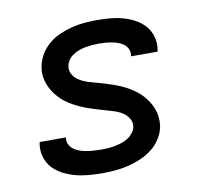

<svg xmlns="http://www.w3.org/2000/svg" viewBox="-65 -599 730 678"><g transform="rotate(-10 300.0 -260.0)"><path d="M250 8Q226 8 201.5 6Q177 4 154.5 -2Q132 -8 111 -18.5Q90 -29 74.5 -45.5Q59 -62 52 -85Q45 -108 49 -132L50 -139H145L144 -137Q142 -124 148 -113Q154 -102 163 -95.5Q172 -89 183.5 -85Q195 -81 207 -79Q219 -77 232 -76Q245 -75 258 -75Q270 -75 282 -75.5Q294 -76 306.5 -78.5Q319 -81 331 -84.5Q343 -88 354 -94.5Q365 -101 374 -111.5Q383 -122 385 -134Q388 -150 380 -163.5Q372 -177 359.5 -185.5Q347 -194 332 -199Q317 -204 302.5 -208Q288 -212 273 -216.5Q258 -221 243.5 -226Q229 -231 215 -237Q201 -243 187.5 -250.5Q174 -258 162 -267Q150 -276 140 -287Q130 -298 122 -310.5Q114 -323 108.5 -337.5Q103 -352 101.5 -367.5Q100 -383 103 -400Q107 -422 119 -442.5Q131 -463 149.5 -478.5Q168 -494 190 -503.5Q212 -513 234 -518.5Q256 -524 278.5 -526Q301 -528 323 -528Q347 -528 370.5 -526Q394 -524 416 -518Q438 -512 458.5 -501Q479 -490 493.5 -473.5Q508 -457 514.5 -434.5Q521 -412 517 -388L516 -381H421V-384Q423 -396 418.5 -406.5Q414 -417 405 -424Q396 -431 385 -435Q374 -439 363 -441Q352 -443 340 -444Q328 -445 315 -445Q304 -445 292.5 -444Q281 -443 269 -441Q257 -439 246 -435Q235 -431 224.5 -424.5Q214 -418 206.5 -408Q199 -398 197 -386Q194 -370 201.5 -356.5Q209 -343 221.5 -334.5Q234 -326 248.5 -321Q263 -316 278.5 -312Q294 -308 308.5 -303.5Q323 -299 338 -294Q353 -289 367 -283Q381 -277 394 -269.5Q407 -262 419 -253Q431 -244 441 -233Q451 -222 459 -209.5Q467 -197 472.5 -182.5Q478 -168 479.5 -152.5Q481 -137 479 -121Q475 -98 462 -77Q449 -56 429.5 -41Q410 -26 387.5 -16.5Q365 -7 342 -1.5Q319 4 296 6Q273 8 250 8Z"/></g></svg>

Font: Iosevka Medium Extended
Style: Italic
Weight: 500
Width: 7
Italic angle: -9°
Monospace: yes
Designer: Belleve Invis
Foundry: Belleve Invis
Version: Version 32.5.0; ttfautohint (v1.8.4)